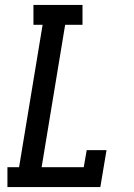

<svg xmlns="http://www.w3.org/2000/svg" viewBox="-20 -755 540 775"><path d="M10 0V-80H57L152 -655H115V-735H313V-655H243L148 -80H318L330 -149H410L385 0Z"/></svg>

Font: Iosevka Slab Medium
Style: Italic
Weight: 500
Italic angle: -9°
Monospace: yes
Designer: Belleve Invis
Foundry: Belleve Invis
Version: Version 11.1.0; ttfautohint (v1.8.3)